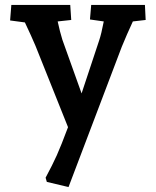

<svg xmlns="http://www.w3.org/2000/svg" viewBox="-20 -514 632 779"><path d="M170 224 165 207Q193 155 210.5 116Q228 77 256 2L124 -328Q108 -366 81 -423L21 -431L26 -494H265L269 -433L214 -427Q223 -385 233 -353L311 -135L382 -349Q391 -375 401 -427L345 -435L350 -494H568L571 -433L519 -427Q494 -373 474 -324L258 245Z"/></svg>

Font: Andada Pro
Style: Bold
Weight: 700
Designer: Carolina Giovagnoli
Foundry: Huerta Tipografica
Version: Version 3.005; ttfautohint (v1.8.4)